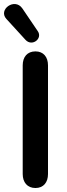

<svg xmlns="http://www.w3.org/2000/svg" viewBox="-37 -936 338 964"><path d="M141 8C182 8 204 -21 204 -62V-608C204 -650 181 -678 141 -678C100 -678 77 -650 77 -608V-62C77 -21 100 8 141 8ZM-5 -841 91 -736C124 -700 178 -742 153 -779L75 -894C37 -949 -48 -888 -5 -841Z"/></svg>

Font: SN Pro SemiBold
Style: Regular
Weight: 600
Designer: Tobias Whetton
Foundry: Supernotes
Version: Version 1.003;Glyphs 3.3 (3324)